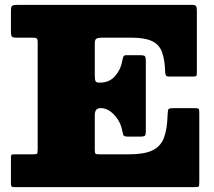

<svg xmlns="http://www.w3.org/2000/svg" viewBox="-20 -770 880 790"><path d="M113 -615H48Q32.5 -615 28.8 -619.5Q25 -624 25 -639V-727Q25 -744 31.2 -747Q37.5 -750 53 -750H769Q783.5 -750 786.8 -745Q790 -740 790 -726V-474Q790 -460 787.8 -457.5Q785.5 -455 771 -455H676Q665 -455 662.5 -460.2Q660 -465.5 659.5 -475Q658 -526 646.2 -556.8Q634.5 -587.5 604.8 -601.2Q575 -615 520 -615H399Q384.5 -615 377.2 -611.2Q370 -607.5 370 -591.5V-459Q370 -441 373.5 -435.5Q377 -430 389 -430H391.5Q430 -430 453.5 -457Q477 -484 483 -519Q485 -530.5 487.5 -536.8Q490 -543 500.5 -543H556Q572 -543 576 -539Q580 -535 580 -519V-229Q580 -216 576.5 -212Q573 -208 559 -208H505Q489.5 -208 487.2 -214.8Q485 -221.5 482.5 -234Q478.5 -257 465.2 -277.8Q452 -298.5 433.8 -311.8Q415.5 -325 396 -325H393Q370 -325 370 -296V-155Q370 -137.5 375 -136.2Q380 -135 397 -135H510Q573.5 -135 607.2 -151.2Q641 -167.5 654.5 -203Q668 -238.5 669.5 -296Q670.5 -315 672.5 -320Q674.5 -325 695 -325H780Q797 -325 798.5 -320.8Q800 -316.5 800 -300V-20Q800 -4.5 797 -2.2Q794 0 778 0H50Q35 0 30 -1Q25 -2 25 -18V-119Q25 -132 27.8 -133.5Q30.5 -135 43 -135H113Q129 -135 132 -137.5Q135 -140 135 -156V-596Q135 -609 130.8 -612Q126.5 -615 113 -615Z"/></svg>

Font: Besley* Fatface
Style: Regular
Weight: 900
Designer: Owen Earl
Foundry: indestructible type*
Version: Version 3.000; ttfautohint (v1.8.3)